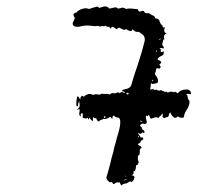

<svg xmlns="http://www.w3.org/2000/svg" viewBox="-20 -554 620 603"><path d="M215 -471Q204 -476 211 -488Q216 -496 214 -500Q210 -504 211 -509Q213 -514 219 -514Q227 -523 238 -526Q250 -530 259 -526Q261 -526 267 -528L272 -530L277 -531Q289 -536 291 -529L301 -532Q307 -534 310 -534Q317 -534 324 -527Q325 -527 333 -529Q341 -531 342 -531Q347 -531 350 -527L357 -528L363 -530Q371 -530 375 -526Q386 -528 394 -527L403 -526L413 -525Q415 -516 421 -518L427 -520Q431 -520 432 -519Q435 -510 447 -513L453 -509L459 -506Q467 -503 468 -496Q474 -497 480 -491Q482 -480 491 -473Q490 -469 492 -468Q494 -467 498 -469Q495 -461 496 -457Q496 -451 503 -450Q490 -441 497 -431Q497 -430 495 -430H493Q492 -427 490 -417Q488 -415 491 -411L494 -406Q496 -404 494 -402H491L489 -403Q487 -404 482 -402Q481 -401 483 -399H485L487 -398Q486 -397 484 -394Q484 -393 486 -391Q488 -389 489 -390L493 -394Q497 -384 490 -380L486 -378L482 -376Q476 -372 475 -368Q476 -365 478 -365L481 -364L484 -362Q490 -356 481 -353Q481 -349 482 -348L484 -346Q486 -342 480 -338Q472 -343 470 -336L469 -329Q467 -323 466 -322L470 -316L474 -310Q478 -302 475 -294L469 -292L464 -291Q458 -289 454 -293L453 -283L452 -272Q463 -277 464 -271Q466 -273 472 -272L476 -270L480 -269Q487 -273 490 -268Q497 -268 498 -264Q501 -269 507 -263Q516 -269 527 -264Q528 -267 532 -265L535 -263L538 -261Q548 -273 565 -273Q580 -273 580 -258Q567 -260 566 -259Q564 -256 568 -256L569 -251L570 -247Q570 -241 574 -240Q578 -230 569 -213L565 -207L561 -200Q559 -195 557 -185Q545 -182 538 -189Q535 -184 530 -184Q526 -184 521 -190Q517 -194 515 -201Q513 -200 511 -196L510 -191Q508 -185 502 -186Q498 -183 496 -183Q492 -184 490 -189Q493 -194 489 -198Q488 -193 484 -190L480 -187L478 -183Q473 -187 466 -185L460 -183L454 -181Q452 -183 451 -185L449 -191Q448 -195 443 -189L441 -190L440 -191Q438 -191 438 -189Q438 -184 439 -180L440 -175L441 -171Q441 -162 428 -166Q422 -164 421 -162Q418 -158 424 -156L425 -153L426 -150Q427 -147 431 -145Q434 -142 434 -140Q434 -138 433 -137Q432 -136 430 -137Q428 -137 426 -139Q426 -135 422 -134Q418 -133 415 -137Q414 -136 414.5 -134Q415 -132 417 -130L420 -126L422 -122Q430 -124 430 -119Q430 -114 422 -112Q423 -105 413 -102Q415 -98 416 -97L420 -96Q423 -95 425 -89Q419 -88 419 -81V-74L418 -68Q413 -66 413 -62V-53Q414 -50 416 -44L414 -41L413 -38Q412 -35 408 -35Q407 -34 407 -30L406 -23Q405 -16 399 -16Q402 -6 393 -4Q404 -2 402 5Q401 12 393 18Q390 14 386 17L382 19L378 22Q367 22 361 29L359 25L357 21Q355 16 351 20Q348 17 344 20L340 23Q337 25 335 23Q332 15 325 19L322 16L318 13Q316 10 314 4Q317 -5 320 -17L326 -39L331 -60Q334 -72 337 -81Q337 -87 343 -105L347 -121L352 -138Q364 -181 351 -185Q349 -184 344 -186L341 -188L339 -190Q333 -193 333 -181L331 -182L329 -184Q327 -188 324 -186Q322 -184 317 -182L310 -180H308L306 -181Q304 -181 302 -179Q302 -178 298 -178L296 -177L294 -176Q291 -171 287 -174Q283 -178 282 -183Q274 -181 272 -188V-173Q262 -180 262 -185Q262 -184 260 -182Q259 -179 258 -178Q256 -186 255 -184L253 -183L251 -182Q246 -182 242 -183Q238 -185 240 -190V-195L239 -199Q234 -197 233 -195L234 -192L233 -188Q228 -192 229 -199L230 -205Q231 -208 229 -212Q228 -211 226 -210L224 -208Q222 -208 224 -211Q225 -212 227 -215Q228 -217 230 -219V-227Q229 -230 229 -236Q227 -234 225 -227V-223L224 -220Q221 -219 220 -223Q219 -227 220 -232V-237L221 -243Q223 -248 221 -250Q227 -252 228 -248L230 -244L231 -243Q232 -242 232 -241Q232 -248 235 -251Q238 -255 243 -250Q253 -260 265 -259Q273 -254 279 -258H284L289 -257Q295 -256 299 -260Q301 -259 306 -259H312Q319 -260 324 -257L327 -259L330 -261Q334 -262 338 -261H343L347 -263Q353 -265 357 -261Q358 -265 364 -265L368 -263L373 -262Q373 -266 362 -268Q366 -272 369 -273L378 -275Q389 -278 392 -286L402 -319L413 -352Q428 -398 433 -420Q437 -432 432 -441Q431 -444 416 -454Q409 -453 405 -455L401 -458L396 -462Q393 -454 387 -457L382 -459L375 -463Q372 -458 365 -462L359 -465Q355 -467 353 -467Q350 -467 347 -462Q346 -463 342 -465L336 -469Q330 -472 329 -465Q327 -464 325 -466V-467L324 -469L320 -470H317Q312 -472 310 -474Q308 -470 303 -472H298Q296 -472 294 -470Q291 -473 286 -473L281 -472H276L266 -473L256 -474Q246 -474 236 -472Q225 -468 215 -471ZM377 -262Q376 -261 380 -257L383 -258L385 -260Q379 -264 377 -262ZM311 -185V-188Q310 -189 308 -189L306 -187Q306 -186 307 -185Q308 -184 309 -183ZM369 13 374 11Q377 11 379 10Q371 8 369 13ZM414 -122 417 -125Q415 -127 414 -126Q413 -125 414 -122ZM472 -390Q472 -395 473 -397Q468 -394 472 -390ZM485 -433 482 -432Q481 -432 480 -431L478 -430Q485 -429 485 -433ZM421 -172Q425 -172 428 -171Q426 -173 424 -174L422 -176Q421 -175 421 -172ZM459 -304 458 -303 457 -301Q457 -300 460 -299V-302ZM377 0 374 -3Q374 2 377 0ZM465 -327Q465 -329 464 -328Q463 -327 465 -327ZM381 -269 383 -267ZM458 -270 457 -269V-268Q460 -268 458 -270Z"/></svg>

Font: Kom-post
Style: Regular
Weight: 400
Designer: @guaschetti
Foundry: guaschetti
Version: Version 1.00 December 6, 2021, initial release